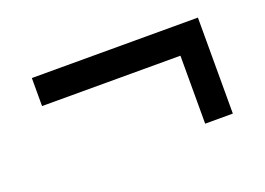

<svg xmlns="http://www.w3.org/2000/svg" viewBox="-54 -463 711 515"><g transform="rotate(-20 301.0 -206.0)"><path d="M64 -263H459V-69H538V-343H64Z"/></g></svg>

Font: Uncut Sans Medium
Style: Regular
Weight: 500
Designer: Kasper Nordkvist
Foundry: UNCUT.wtf
Version: Version 1.304;Glyphs 3.2 (3246)